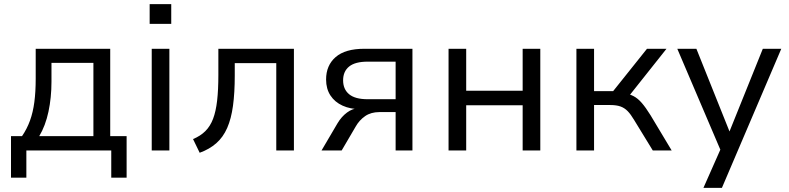

<svg xmlns="http://www.w3.org/2000/svg" viewBox="-20 -725 3803 925"><path d="M33 131V-69H86Q110 -104 124.5 -144Q139 -184 145.5 -233.5Q152 -283 152 -346V-490H511V-69H590V131H516V0H107V131ZM169 -69H430V-422H228V-331Q228 -255 213.5 -187Q199 -119 169 -69Z M701 -610V-705H805V-610ZM711 0V-490H796V0Z M942 11 910 -55Q946 -70 969.5 -93.5Q993 -117 1006.5 -152.5Q1020 -188 1026 -240Q1032 -292 1032 -364V-490H1396V0H1311V-421H1111V-361Q1111 -278 1102.5 -215.5Q1094 -153 1074.5 -108.5Q1055 -64 1022 -35Q989 -6 942 11Z M1529 0 1606 -131Q1625 -163 1652 -183Q1679 -203 1706 -203H1716V-199Q1668 -199 1630.5 -216Q1593 -233 1572 -265Q1551 -297 1551 -342Q1551 -410 1597 -450Q1643 -490 1735 -490H1967V0H1886V-185H1808Q1767 -185 1739 -165.5Q1711 -146 1694 -116L1626 0ZM1751 -247H1886V-428H1751Q1691 -428 1662 -404.5Q1633 -381 1633 -338Q1633 -295 1662 -271Q1691 -247 1751 -247Z M2141 0V-490H2226V-288H2498V-490H2583V0H2498V-218H2226V0Z M2757 0V-490H2842V-286H2934L3097 -490H3191L3002 -252L2982 -276Q3011 -273 3032 -262Q3053 -251 3072 -229Q3091 -207 3114 -170L3216 0H3125L3035 -147Q3019 -174 3004 -189.5Q2989 -205 2969.5 -212Q2950 -219 2920 -219H2842V0Z M3369 180 3461 -28V21L3243 -490H3335L3502 -73H3487L3655 -490H3744L3458 180Z"/></svg>

Font: Nunito Sans 10pt
Style: Regular
Weight: 400
Designer: Vernon Adams
Foundry: Vernon Adams
Version: Version 3.101;gftools[0.9.27]